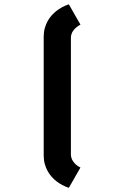

<svg xmlns="http://www.w3.org/2000/svg" viewBox="-20 -823 584 903"><path d="M358.4 -707Q347.2 -701.7 337.9 -693.4Q329.6 -686.5 322.5 -675.8Q315.4 -665 313.5 -649.4V-92.8Q315.4 -77.1 322.5 -66.2Q329.6 -55.2 337.9 -48.3Q347.2 -40 358.4 -35.2L303.7 60.5Q270.5 49.3 244.6 28.8Q233.4 20 222.9 8.3Q212.4 -3.4 204.1 -18.3Q195.8 -33.2 190.7 -51.5Q185.5 -69.8 185.5 -91.8V-650.4Q185.5 -672.4 190.7 -690.7Q195.8 -709 204.1 -723.9Q212.4 -738.8 222.9 -750.5Q233.4 -762.2 244.6 -771Q270.5 -791.5 303.7 -802.7Z"/></svg>

Font: Revalia
Style: Regular
Weight: 400
Designer: Johan Kallas, Mihkel Virkus
Foundry: Johan Kallas, Mihkel Virkus
Version: Version 1.001